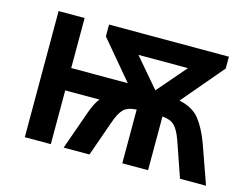

<svg xmlns="http://www.w3.org/2000/svg" viewBox="-80 -670 1028 797"><g transform="rotate(15 434.0 -271.0)"><path d="M297.9 -542V-491.2L436 -327.1H192.9V-542H81.1V0H192.9V-231H340.8C327.6 -217.8 316.4 -192.4 307.1 -167L248 0H358.9L412.1 -150.9C421.9 -179.7 432.6 -199.7 444.3 -211.4C456.1 -223.1 474.6 -229.5 500 -231V0H610.8V-231C634.3 -229 651.9 -222.2 663.6 -210.4C675.3 -198.7 686 -178.7 695.8 -150.9L748 0H859.9L800.8 -167C786.1 -207 769 -239.3 749.5 -264.2C730 -288.6 700.7 -304.7 662.1 -313L813 -491.2V-542ZM554.2 -328.1 448.2 -452.1H661.1Z"/></g></svg>

Font: Noto Reveo Sans
Style: Regular
Weight: 600
Designer: Monotype Design Team
Foundry: Monotype Imaging Inc.
Version: Version 2.007